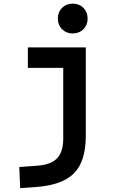

<svg xmlns="http://www.w3.org/2000/svg" viewBox="-20 -771 626 1026"><path d="M87.9 234.4 83 121.6 180.7 114.3Q252.9 108.9 285.4 74.5Q317.9 40 317.9 -30.3V-408.2H128.9V-517.6H438.5V-45.9Q438.5 92.3 374.8 155.5Q311 218.8 170.9 228.5ZM368.7 -592.3Q334.5 -592.3 311.8 -614.7Q289.1 -637.2 289.1 -671.9Q289.1 -706.5 311.8 -729Q334.5 -751.5 368.7 -751.5Q403.3 -751.5 425.8 -729Q448.2 -706.5 448.2 -671.9Q448.2 -637.2 425.8 -614.7Q403.3 -592.3 368.7 -592.3Z"/></svg>

Font: CaskaydiaCove NF SemiBold
Style: Regular
Weight: 600
Designer: Aaron Bell
Foundry: Saja Typeworks
Version: Version 2111.001; VTT 6.35;Nerd Fonts 3.2.1